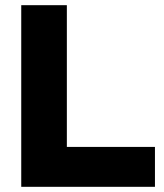

<svg xmlns="http://www.w3.org/2000/svg" viewBox="-20 -721 634 741"><path d="M238 -701H62V0H578V-154H238Z"/></svg>

Font: Geom ExtraBold
Style: Bold
Weight: 800
Version: Version 1.102